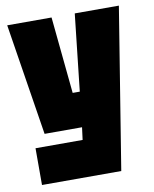

<svg xmlns="http://www.w3.org/2000/svg" viewBox="-80 -761 662 823"><g transform="rotate(-10 251.0 -350.0)"><path d="M36 0V-160H241L248 -214H85L8 -700H201L234 -366H265L302 -700H494L381 0Z"/></g></svg>

Font: Tektur Condensed ExtraBold
Style: Regular
Weight: 800
Width: 3
Designer: Adam Jagosz
Foundry: Adam Jagosz
Version: Version 1.005;gftools[0.9.30]